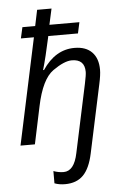

<svg xmlns="http://www.w3.org/2000/svg" viewBox="-64 -805 705 1090"><g transform="rotate(-5 288.5 -260.0)"><path d="M381.8 -525.9Q446.8 -525.9 481.4 -490.2Q516.1 -454.6 516.1 -390.1Q516.1 -359.9 504.9 -309.1L421.9 79.1Q404.3 162.6 366.2 201.4Q328.1 240.2 262.2 240.2Q228.5 240.2 202.1 230V160.2Q231 170.9 259.8 170.9Q320.3 170.9 340.8 69.8L423.8 -318.8Q434.1 -367.2 434.1 -384.8Q434.1 -457 360.8 -457Q317.9 -457 252.7 -411.1Q187.5 -365.2 155.8 -212.9L110.8 0H28.8L158.2 -606H84L98.1 -668.9H170.9L189.9 -759.8H272L252 -668.9H422.9L409.2 -606H240.2Q213.9 -483.9 193.8 -416H199.2Q272.5 -525.9 381.8 -525.9Z"/></g></svg>

Font: OpenSans-Italic
Style: Italic
Weight: 400
Italic angle: -12°
Foundry: Ascender Corporation
Version: Version 1.10